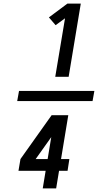

<svg xmlns="http://www.w3.org/2000/svg" viewBox="-20 -870 616 1060"><path d="M285 -446H359L426 -850H352L250 -774L287 -731L339 -769ZM491 -312 501 -368H85L75 -312ZM216 170H290L306 73H353L363 8H317L357 -234H265L93 8L82 73H232ZM177 8 263 -113 243 8Z"/></svg>

Font: Iosevka Sparkle
Style: Italic
Weight: 400
Italic angle: -9°
Designer: Belleve Invis
Foundry: Belleve Invis
Version: Version 4.5.0; ttfautohint (v1.8.3)